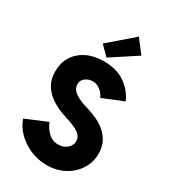

<svg xmlns="http://www.w3.org/2000/svg" viewBox="-232 -1075 1046 1190"><g transform="rotate(30 290.5 -480.0)"><path d="M300.8 7.8Q238.3 7.8 182.9 -16.4Q127.4 -40.5 87.6 -80.6Q47.9 -120.6 32.2 -169.4L184.6 -233.4Q196.3 -198.7 226.3 -168.5Q256.3 -138.2 300.8 -138.2Q335.9 -138.2 361.6 -159.4Q387.2 -180.7 387.2 -211.4Q387.2 -235.4 372.6 -251.7Q357.9 -268.1 335.2 -279.3Q312.5 -290.5 288.1 -298.6Q263.7 -306.6 244.6 -313Q195.8 -329.1 153.3 -355.5Q110.8 -381.8 84.5 -422.9Q58.1 -463.9 58.1 -523.9Q58.1 -585 86.9 -630.6Q115.7 -676.3 168 -701.9Q220.2 -727.5 290 -727.5Q383.3 -727.5 443.4 -684.3Q503.4 -641.1 529.3 -579.1L381.8 -519Q377 -532.2 364.5 -547.6Q352.1 -563 333.5 -574.2Q314.9 -585.4 291 -585.4Q262.7 -585.4 239.7 -568.6Q216.8 -551.8 216.8 -522Q216.8 -497.6 232.9 -480.2Q249 -462.9 272.9 -450.9Q296.9 -439 320.8 -431.2Q344.7 -423.3 360.4 -418.9Q380.9 -412.6 411.9 -399.2Q442.9 -385.7 473.6 -362.3Q504.4 -338.9 525.1 -302.7Q545.9 -266.6 546.4 -214.8Q546.4 -153.3 514.6 -102.8Q482.9 -52.2 427.2 -22.2Q371.6 7.8 300.8 7.8ZM290.5 -754.9 227.1 -818.8 399.4 -967.8 471.7 -873.5Z"/></g></svg>

Font: Reddit Sans ExtraBold
Style: Regular
Weight: 800
Designer: Stephen Hutchings
Foundry: Reddit
Version: Version 1.014; ttfautohint (v1.8.4.7-5d5b)